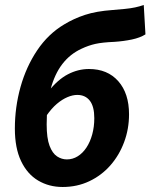

<svg xmlns="http://www.w3.org/2000/svg" viewBox="-20 -734 600 766"><path d="M229.8 12Q175.6 12 132.3 -13.6Q89 -39.2 64.2 -91.1Q39.3 -143 39.3 -221.1Q39.3 -306.2 61.9 -387.2Q84.6 -468.1 128.5 -533.5Q172.5 -598.9 236.4 -636.8Q274.5 -660 319.3 -674.7Q364 -689.4 429.3 -694.1Q456.7 -696.4 478.7 -698.5Q500.6 -700.6 519.1 -704.5Q537.5 -708.4 553.5 -714.2L560.3 -596.9Q538.8 -583.3 505.7 -576.3Q472.6 -569.4 435.9 -567Q388.1 -565 360.7 -558.9Q333.3 -552.8 305.5 -539.7Q259.6 -518.6 228.7 -478.5Q197.9 -438.4 182 -378.3Q166.2 -318.2 166.2 -237.9Q166.2 -182.6 177.7 -152.4Q189.2 -122.2 207.6 -110.1Q226 -98 246.7 -98Q270 -98 289.9 -110.4Q309.9 -122.7 324.8 -145.2Q339.7 -167.7 347.9 -197.7Q356.2 -227.8 356.2 -262.5Q356.2 -309.2 338.4 -332.2Q320.5 -355.3 288.3 -355.3Q270 -355.3 249.2 -346.5Q228.3 -337.7 207 -319.8Q185.7 -301.8 165.4 -272.5L172.9 -369Q210.7 -416.8 251.1 -437.7Q291.6 -458.7 334.8 -458.7Q409 -458.7 451.9 -410.1Q494.8 -361.5 494.8 -278Q494.8 -219.2 475.1 -166.7Q455.5 -114.2 420.2 -74.1Q384.9 -34 336.3 -11Q287.7 12 229.8 12Z"/></svg>

Font: Source Sans Variable
Style: Italic
Weight: 200
Italic angle: -11°
Designer: Paul D. Hunt
Foundry: Adobe Systems Incorporated
Version: Version 3.006;hotconv 1.0.111;makeotfexe 2.5.65597